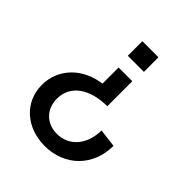

<svg xmlns="http://www.w3.org/2000/svg" viewBox="-199 -648 960 960"><g transform="rotate(45 280.5 -168.0)"><path d="M357 -172V-349H260V-235C137 -219 50 -132 50 -16C50 104 145 190 276 190C418 190 519 89 519 -54L422 -66C422 34 363 104 276 104C203 104 152 53 152 -21C152 -114 232 -172 357 -172ZM365 -526H251V-423H365Z"/></g></svg>

Font: Uncut Sans Medium
Style: Regular
Weight: 500
Designer: Kasper Nordkvist
Foundry: UNCUT.wtf
Version: Version 1.304;Glyphs 3.2 (3246)